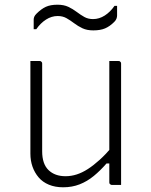

<svg xmlns="http://www.w3.org/2000/svg" viewBox="-20 -785 640 815"><path d="M148 -526Q152 -526 154 -524.5Q156 -523 157.5 -521Q159 -519 159 -515Q159 -469 159 -422.5Q159 -376 159 -329.5Q159 -283 159 -236.5Q159 -190 159 -143Q159 -89 186 -63Q213 -37 258 -37Q282 -37 305.5 -44.5Q329 -52 353 -67.5Q377 -83 403 -106.5Q429 -130 457 -163V-91H432Q406 -61 378 -38Q350 -15 318 -2.5Q286 10 248 10Q214 10 187.5 -1Q161 -12 144 -32Q127 -52 118 -77.5Q109 -103 109 -133Q109 -178 109 -222.5Q109 -267 109 -312Q109 -357 109 -401Q109 -433 109 -464Q109 -495 109 -526Q119 -526 128.5 -526Q138 -526 148 -526ZM483 -526Q487 -526 489 -524.5Q491 -523 492.5 -521Q494 -519 494 -515Q494 -446 494 -377Q494 -308 494 -238.5Q494 -169 494 -100Q494 -76 494 -56.5Q494 -37 494 -22.5Q494 -8 494 0Q488 0 481.5 0Q475 0 468.5 0Q462 0 455 0Q452 0 449.5 -1.5Q447 -3 445.5 -5Q444 -7 444 -11Q444 -97 444 -183Q444 -269 444 -355Q444 -441 444 -526Q451 -526 457.5 -526Q464 -526 470.5 -526Q477 -526 483 -526ZM375 -704Q401 -704 424.5 -719Q448 -734 466 -760H477Q477 -754 477 -746Q477 -738 477 -731Q477 -724 477 -719Q477 -713 474.5 -706Q472 -699 465 -692Q446 -673 426 -664.5Q406 -656 376 -656Q349 -656 330 -665Q311 -674 294.5 -686.5Q278 -699 262 -708Q246 -717 225 -717Q199 -717 175.5 -702Q152 -687 134 -661H123Q123 -667 123 -675Q123 -683 123 -690.5Q123 -698 123 -702Q123 -708 125.5 -714Q128 -720 135 -727Q155 -747 174.5 -756Q194 -765 224 -765Q251 -765 270 -756Q289 -747 305.5 -734.5Q322 -722 338 -713Q354 -704 375 -704Z"/></svg>

Font: Recursive Monospace Light
Style: Regular
Weight: 300
Version: Version 1.047